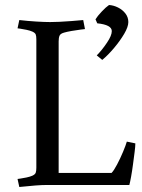

<svg xmlns="http://www.w3.org/2000/svg" viewBox="-20 -738 568 766"><path d="M214 -573V-48H425Q434 -57 447 -81.5Q460 -106 471 -132.5Q482 -159 486 -173L520 -166Q520 -154 517 -131Q514 -108 510.5 -81.5Q507 -55 503 -33Q499 -11 496 0H167Q148 0 121.5 2Q95 4 57 8L50 -24Q50 -24 61 -25.5Q72 -27 86 -30Q100 -33 109 -37Q120 -42 122.5 -49Q125 -56 125 -69V-581Q125 -594 122.5 -600.5Q120 -607 109 -612Q100 -616 86 -619Q72 -622 61 -623.5Q50 -625 50 -625L57 -658Q92 -654 125.5 -652Q159 -650 180 -650Q195 -650 217.5 -651Q240 -652 265 -654Q290 -656 312 -658L319 -622Q319 -622 302 -620Q285 -618 265.5 -614.5Q246 -611 236 -608Q221 -604 217.5 -595.5Q214 -587 214 -573ZM415 -718Q433 -717 451 -708Q469 -699 480.5 -684Q492 -669 492 -650Q492 -631 475.5 -603Q459 -575 435 -546.5Q411 -518 388 -499L366 -517Q387 -538 407 -568Q426 -596 426 -614Q426 -639 368 -645L361 -661Q369 -674 386 -692Q403 -710 415 -718Z"/></svg>

Font: Buenard
Style: Regular
Weight: 400
Version: Version 2.000